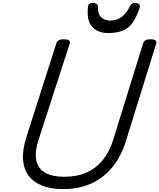

<svg xmlns="http://www.w3.org/2000/svg" viewBox="-20 -1286 1099 1325"><path d="M415 19Q332 19 272 -4.5Q212 -28 178 -73Q144 -118 139 -184Q134 -250 161 -336L369 -988Q374 -1002 385.5 -1008.5Q397 -1015 421 -1015Q444 -1015 455 -1008Q466 -1001 461 -985L247 -324Q218 -235 231 -177.5Q244 -120 293.5 -93Q343 -66 423 -66Q511 -66 577.5 -95.5Q644 -125 690 -182.5Q736 -240 762 -324L968 -988Q973 -1002 984.5 -1008.5Q996 -1015 1019 -1015Q1067 -1015 1058 -985L849 -313Q815 -204 753.5 -130Q692 -56 607 -18.5Q522 19 415 19ZM726 -1058Q653 -1058 615 -1102.5Q577 -1147 587 -1239Q589 -1254 598 -1260Q607 -1266 622 -1266Q637 -1266 646.5 -1258.5Q656 -1251 656 -1239Q655 -1188 679.5 -1166Q704 -1144 742 -1144Q788 -1144 821.5 -1170.5Q855 -1197 873 -1236Q881 -1254 890 -1260Q899 -1266 913 -1266Q930 -1266 939.5 -1257Q949 -1248 944 -1233Q921 -1164 892.5 -1126Q864 -1088 823.5 -1073Q783 -1058 726 -1058Z"/></svg>

Font: Playwrite RO
Style: Regular
Weight: 400
Designer: Veronika Burian, José Scaglione
Foundry: TypeTogether
Version: Version 1.002